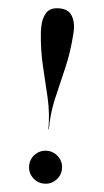

<svg xmlns="http://www.w3.org/2000/svg" viewBox="-54 -793 453 838"><g transform="rotate(5 172.0 -374.0)"><path d="M242 -651Q236.5 -569 219.4 -499.2Q202.4 -429.5 187.2 -363.8Q172 -298 172 -228H170Q170 -298 154.8 -363.8Q139.6 -429.5 122.6 -499.2Q105.5 -569 100 -651V-670Q100 -707.5 115.6 -732.8Q131.2 -758 171 -758Q210.8 -758 226.9 -732.8Q243 -707.5 243 -670Q243 -665.5 242.5 -660.9Q242 -656.2 242 -651ZM100 -62Q100 -91.9 121.1 -112.9Q142.2 -134 172 -134Q201.9 -134 222.9 -112.9Q244 -91.9 244 -62Q244 -32.2 222.9 -11.1Q201.9 10 172 10Q142.2 10 121.1 -11.1Q100 -32.2 100 -62Z"/></g></svg>

Font: Bodoni* 72 Medium
Style: Regular
Weight: 500
Version: Version 1.002; ttfautohint (v0.97) -l 8 -r 50 -G 200 -x 14 -